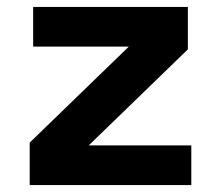

<svg xmlns="http://www.w3.org/2000/svg" viewBox="-20 -536 640 556"><path d="M66 0V-123L353 -401H76V-516H524V-393L237 -115H534V0Z"/></svg>

Font: iA Writer Duo S
Style: Bold
Weight: 700
Designer: Mike Abbink, Paul van der Laan, Pieter van Rosmalen, Oliver Reichenstein
Foundry: Bold Monday and Information Architects Inc.
Version: Version 2.000